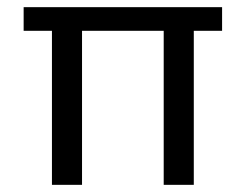

<svg xmlns="http://www.w3.org/2000/svg" viewBox="-20 -516 686 536"><path d="M125 0V-430H46V-496H600V-430H521V0H437V-430H209V0Z"/></svg>

Font: DM Sans 24pt
Style: Regular
Weight: 400
Designer: Colophon Foundry, Jonny Pinhorn
Foundry: Colophon Foundry
Version: Version 4.004;gftools[0.9.30]